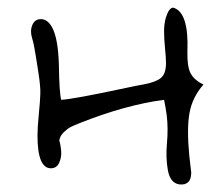

<svg xmlns="http://www.w3.org/2000/svg" viewBox="-20 -534 552 502"><path d="M80 -347Q78 -358 73.5 -388Q69 -418 64 -434Q58 -453 64.5 -468.5Q71 -484 87 -484Q104 -484 116 -463Q132 -434 134 -364Q135 -291 140 -273Q157 -274 197.5 -281.5Q238 -289 292 -300.5Q346 -312 354 -313Q387 -319 400.5 -330Q414 -341 414 -369Q414 -383 411.5 -407.5Q409 -432 409 -452.5Q409 -473 414 -489Q422 -514 433 -514Q474 -502 470 -400Q469 -361 478 -343Q487 -325 512 -313Q483 -280 475.5 -239Q468 -198 475 -126Q476 -114 478 -100Q480 -86 480 -83Q480 -48 448 -52Q425 -56 419 -88.5Q413 -121 416.5 -159.5Q420 -198 416 -232Q413 -254 409 -273Q309 -260 188 -212Q173 -206 165 -202Q157 -198 147 -188.5Q137 -179 135 -167Q139 -153 140 -137.5Q141 -122 134.5 -108Q128 -94 113 -94Q78 -94 78 -180Q78 -200 81.5 -235.5Q85 -271 85.5 -290Q86 -309 80 -347Z"/></svg>

Font: Long Cang
Style: Regular
Weight: 400
Designer: ZhongQi
Foundry: ZhongQi
Version: Version 2.001